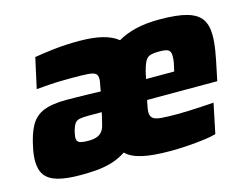

<svg xmlns="http://www.w3.org/2000/svg" viewBox="-78 -644 1006 777"><g transform="rotate(-15 425.0 -255.0)"><path d="M173 8Q112 8 76 -2.5Q40 -13 24 -35.5Q8 -58 8 -95Q8 -106 9.5 -119.5Q11 -133 14 -147Q25 -204 44 -238Q63 -272 98.5 -286.5Q134 -301 195 -301Q212 -301 236.5 -300.5Q261 -300 288 -299.5Q315 -299 338 -298L341 -316Q343 -326 344.5 -334.5Q346 -343 346 -349Q346 -365 336.5 -371.5Q327 -378 304 -379.5Q281 -381 241 -381Q221 -381 194.5 -380.5Q168 -380 141 -378Q114 -376 90 -374L118 -501Q152 -507 200 -512.5Q248 -518 306 -518Q363 -518 403 -508Q443 -498 467 -478Q501 -498 544 -508Q587 -518 641 -518Q716 -518 757.5 -506Q799 -494 816.5 -468.5Q834 -443 834 -401Q834 -372 828 -336Q822 -300 812 -254L804 -216H510Q507 -200 504.5 -188Q502 -176 502 -167Q502 -149 512.5 -141Q523 -133 547.5 -131Q572 -129 615 -129Q633 -129 658.5 -130Q684 -131 712.5 -132.5Q741 -134 767 -136L741 -11Q720 -5 688 -1Q656 3 619.5 5.5Q583 8 549 8Q474 8 429.5 -2.5Q385 -13 364 -35Q333 -15 301.5 -6Q270 3 238 5.5Q206 8 173 8ZM240 -118Q260 -118 273.5 -123Q287 -128 295 -137.5Q303 -147 307 -161Q311 -175 315 -193L320 -216H263Q241 -216 228 -213.5Q215 -211 208 -202Q201 -193 195 -173Q194 -167 192 -158.5Q190 -150 190 -143Q190 -128 201 -123Q212 -118 240 -118ZM528 -299H646L649 -313Q652 -324 653.5 -332.5Q655 -341 655.5 -348.5Q656 -356 656 -362Q656 -376 650.5 -382.5Q645 -389 634.5 -391Q624 -393 607 -393Q587 -393 574.5 -390Q562 -387 554.5 -378Q547 -369 540.5 -350Q534 -331 528 -299Z"/></g></svg>

Font: Saira Thin ExtraBold
Style: Italic
Weight: 800
Italic angle: -12°
Version: Version 1.101